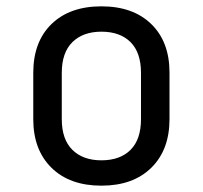

<svg xmlns="http://www.w3.org/2000/svg" viewBox="-20 -578 640 606"><path d="M300 8Q200 8 142.5 -48.5Q85 -105 85 -202V-348Q85 -446 142.5 -502Q200 -558 300 -558Q400 -558 457.5 -502Q515 -446 515 -349V-202Q515 -105 457.5 -48.5Q400 8 300 8ZM300 -72Q359 -72 392 -105Q425 -138 425 -202V-348Q425 -412 392 -445Q359 -478 300 -478Q242 -478 208.5 -445Q175 -412 175 -348V-202Q175 -138 208.5 -105Q242 -72 300 -72Z"/></svg>

Font: JetBrainsMono NF
Style: Regular
Weight: 400
Designer: Philipp Nurullin, Konstantin Bulenkov
Foundry: JetBrains
Version: Version 2.251; ttfautohint (v1.8.3);Nerd Fonts 2.2.2